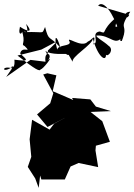

<svg xmlns="http://www.w3.org/2000/svg" viewBox="-50 -869 653 933"><path d="M183 -624C177 -570 187 -600 170 -622C195 -601 271 -608 270 -607C300 -587 264 -633 304 -567C290 -591 402 -652 401 -682C426 -590 466 -567 465 -603C475 -591 507 -628 477 -647C455 -668 418 -686 418 -696C490 -703 511 -632 553 -702C548 -709 521 -665 542 -670C578 -762 519 -715 583 -812C541 -811 564 -763 578 -797L427 -841C442 -863 480 -843 520 -741C500 -728 522 -765 517 -786C434 -718 474 -701 435 -716C390 -710 434 -664 404 -653C419 -716 396 -673 377 -667C346 -631 266 -702 289 -665C293 -643 233 -653 228 -628C209 -700 226 -703 243 -638C188 -701 188 -663 169 -738C151 -700 174 -716 72 -713C38 -756 102 -664 77 -753C124 -694 59 -730 47 -739C34 -685 68 -709 54 -725C80 -655 47 -656 70 -645C109 -606 57 -650 48 -609C82 -577 97 -569 20 -579C25 -520 -7 -552 14 -547C-42 -505 -46 -554 9 -537L-20 -495L98 -578L171 -569C163 -631 211 -605 182 -575C217 -608 155 -527 148 -533C144 -519 124 -530 35 -599L151 -628L232 -671ZM180 -513 160 -507 209 -416 194 -367 130 -313 181 -252 274 -301 213 -268 191 -239 106 -287 94 -192 102 -107 85 -58 121 -2 138 44 145 -16 151 3H265L293 -60L332 -77L427 -57L414 -138L416 -161L484 -180L447 -280L390 -325L489 -329L416 -351L389 -386L300 -393L306 -383L206 -426L224 -503Z"/></svg>

Font: Hussar Lance
Style: Regular
Weight: 700
Foundry: Cannot Into Space Fonts, PlusOne Fonts
Version: Version 2.27